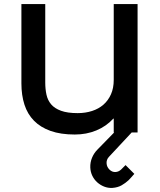

<svg xmlns="http://www.w3.org/2000/svg" viewBox="-20 -650 785 942"><path d="M655 0H626L515 119Q508 126 505 135Q502 144 503 152Q504 169 517 182Q530 195 547 194Q562 193 574 182L580 176Q583 173 587 169Q591 165 596 160L639 203Q628 215 624 220Q620 225 611 234Q596 248 577 259Q558 270 531 272Q510 273 491 265.5Q472 258 457 244.5Q442 231 433 212.5Q424 194 423 172Q422 147 431.5 124Q441 101 458 84L540 0H538V-68H536Q501 -30 452.5 -10Q404 10 347 10Q278 10 228.5 -7.5Q179 -25 147 -57.5Q115 -90 100 -136.5Q85 -183 85 -241V-630H202V-245Q202 -213 208 -185.5Q214 -158 231 -138Q248 -118 279.5 -106.5Q311 -95 361 -95Q399 -95 431.5 -105.5Q464 -116 487.5 -136.5Q511 -157 524.5 -187.5Q538 -218 538 -258V-630H655Z"/></svg>

Font: Sinkin Sans 500 Medium
Style: 500 Medium
Weight: 500
Designer: Keith Bates
Foundry: K-Type
Version: Sinkin Sans (version 1.0)  by Keith Bates   •   © 2014   www